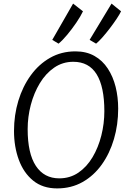

<svg xmlns="http://www.w3.org/2000/svg" viewBox="-20 -1041 708 1069"><path d="M298 8Q218 8 164.8 -35.2Q111.5 -78.5 84.8 -151.2Q58 -224 58 -312Q58 -400 82 -479.5Q106 -559 151 -621.2Q196 -683.5 259 -719.2Q322 -755 400 -755Q461 -755 506 -729.5Q551 -704 580.2 -659.2Q609.5 -614.5 623.8 -557.2Q638 -500 638 -436Q638 -347 614.5 -267Q591 -187 546.8 -125Q502.5 -63 439.8 -27.5Q377 8 298 8ZM310 -48Q370 -48 416.8 -80Q463.5 -112 495.5 -166Q527.5 -220 544.2 -286.5Q561 -353 561 -422Q561 -558 518 -627.5Q475 -697 388 -697Q329 -697 281.8 -664.5Q234.5 -632 201.8 -577.8Q169 -523.5 151.5 -457Q134 -390.5 134 -322Q134 -186.5 179.8 -117.2Q225.5 -48 310 -48ZM515 -798 479 -819 601 -1021 654 -978Q646.5 -962 629.8 -936.8Q613 -911.5 592 -884Q571 -856.5 550.5 -833.2Q530 -810 515 -798ZM306 -798 271 -819 387 -1021 442 -978Q428.5 -949.5 404.5 -914.2Q380.5 -879 354 -847.2Q327.5 -815.5 306 -798Z"/></svg>

Font: Merriweather Sans Light
Style: Italic
Weight: 300
Italic angle: -7.5°
Designer: Eben Sorkin
Foundry: Eben Sorkin
Version: Version 2.001; ttfautohint (v1.8.3)